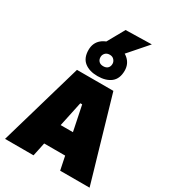

<svg xmlns="http://www.w3.org/2000/svg" viewBox="-266 -1293 1281 1430"><g transform="rotate(30 374.5 -578.0)"><path d="M12 0Q28.5 -57 47 -120.8Q65.5 -184.5 82 -241L153 -486Q172.5 -553 188 -606Q203.5 -659 219 -713H532Q548.5 -656 564 -603Q579.5 -550 598 -486L669 -241Q686.5 -182 704.5 -119.5Q722.5 -57 739 0H486Q480 -28.5 474 -57.8Q468 -87 462 -116H281.5Q275.5 -86.5 269.2 -57Q263 -27.5 257 0ZM365 -510 319.5 -296H425L381 -510ZM374 -749Q303.5 -749 261.2 -782.5Q219 -816 219 -885Q219 -946 261.5 -981.5Q304 -1017 375 -1017Q445.5 -1017 487.8 -980Q530 -943 530 -885Q530 -815.5 487.8 -782.2Q445.5 -749 374 -749ZM374 -834Q399 -834 412.5 -847.5Q426 -861 426 -884Q426 -902 412.5 -917.5Q399 -933 375 -933Q350.5 -933 336.8 -918.2Q323 -903.5 323 -884Q323 -861 336.5 -847.5Q350 -834 374 -834ZM273 -953Q301 -1002.5 328.8 -1052Q356.5 -1101.5 384 -1151L607 -1156Q561.5 -1103.5 517 -1053Q472.5 -1002.5 431 -955Z"/></g></svg>

Font: Commissioner Black
Style: Regular
Weight: 900
Designer: Kostas Bartsokas
Foundry: Kostas Bartsokas
Version: Version 1.000; ttfautohint (v1.8.3)